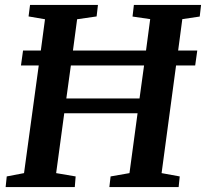

<svg xmlns="http://www.w3.org/2000/svg" viewBox="-20 -763 840 783"><path d="M3 0 7.5 -43.5 78 -57 138 -496H65.5L74 -557H146.5L163.5 -684.5L96.5 -696L102.5 -743H379.5L374 -696L294.5 -684.5L277.5 -557H575.5L592.5 -685L520.5 -695.5L526 -743H800L794.5 -695.5L723.5 -685L706.5 -557H784.5L776 -496H698L639 -57L713 -43.5L708.5 0H426L431 -43.5L508 -57L541 -301H242L209 -57L288.5 -43.5L285 0ZM250.5 -361.5H549L567.5 -496H269Z"/></svg>

Font: Merriweather 20pt SemiBold
Style: Italic
Weight: 600
Italic angle: -7.8°
Version: Version 2.101